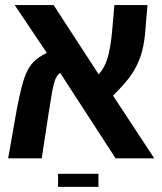

<svg xmlns="http://www.w3.org/2000/svg" viewBox="-20 -626 640 759"><path d="M38.1 -606H191.9L370.1 -332Q392.6 -356.4 404.5 -394.3Q416.5 -432.1 422.9 -499L432.1 -606H563L553.2 -490.2Q548.3 -440.9 535.6 -403.3Q522.9 -365.7 500 -331.8Q477.1 -297.9 426.8 -248L589.8 0H437L217.8 -337.9Q206.1 -330.1 199.5 -314.5Q192.9 -298.8 186.5 -266.1Q180.2 -233.4 145 0H12.2L47.9 -202.1Q65.4 -290 78.6 -324.5Q91.8 -358.9 110.8 -379.4Q129.9 -399.9 165 -417ZM209.5 61H369.1V112.8H209.5Z"/></svg>

Font: Cousine
Style: Bold
Weight: 700
Monospace: yes
Designer: Steve Matteson
Foundry: Ascender Corporation
Version: Version 1.20